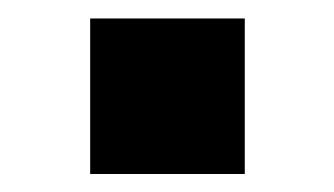

<svg xmlns="http://www.w3.org/2000/svg" viewBox="-20 -158 367 211"><path d="M79.1 33.2V-137.7H249V33.2Z"/></svg>

Font: GenEi M Gothic v2 Bold
Style: Regular
Weight: 700
Version: Version 2.0